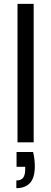

<svg xmlns="http://www.w3.org/2000/svg" viewBox="-20 -740 265 998"><path d="M71 0V-720H155V0ZM65 238V198Q90 198 100.5 183.5Q111 169 111 141V127H66V50H152Q157 70 159 89Q161 108 161 124Q161 184 136 211Q111 238 65 238Z"/></svg>

Font: DM Sans 10pt
Style: Regular
Weight: 400
Version: Version 4.004;gftools[0.9.30]